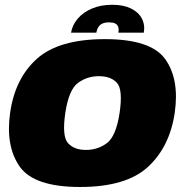

<svg xmlns="http://www.w3.org/2000/svg" viewBox="-20 -760 766 785"><path d="M307.5 4.5Q495.5 4.5 584.8 -77.5Q674 -159.5 694.5 -299.5Q714 -436.5 655.5 -518.2Q597 -600 409 -600Q220.5 -600 131 -519.8Q41.5 -439.5 21.5 -299.5Q2 -162.5 60.5 -79Q119 4.5 307.5 4.5ZM331.5 -147Q283 -147 258 -174.8Q233 -202.5 247 -298.5Q261.5 -393.5 298.8 -421Q336 -448.5 384.5 -448.5Q433.5 -448.5 458.2 -421.2Q483 -394 469 -298.5Q454.5 -203 417.2 -175Q380 -147 331.5 -147ZM439 -740.5Q393 -740.5 357 -725.5Q321 -710.5 298.5 -684.5Q276 -658.5 270.5 -626.5H374Q376.5 -641 382.8 -650.2Q389 -659.5 399.5 -664Q410 -668.5 426.5 -668.5Q441.5 -668.5 450.5 -664.2Q459.5 -660 463 -650.8Q466.5 -641.5 464 -626.5H568Q573.5 -658.5 559.8 -684.5Q546 -710.5 515.2 -725.5Q484.5 -740.5 439 -740.5Z"/></svg>

Font: Anybody Black
Style: Italic
Weight: 900
Italic angle: -10°
Designer: Tyler Finck
Foundry: Etcetera Type Company
Version: Version 1.113;gftools[0.9.25]